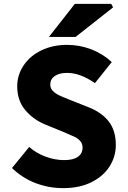

<svg xmlns="http://www.w3.org/2000/svg" viewBox="-20 -960 661 993"><path d="M42 -91 131 -200Q167 -168 215.5 -150Q264 -132 312 -132Q359 -132 383 -149Q407 -166 407 -197Q407 -217 395 -230.5Q383 -244 367.5 -251.5Q352 -259 307 -278L214 -316Q151 -342 110 -391.5Q69 -441 69 -513Q69 -572 102 -621.5Q135 -671 194 -699.5Q253 -728 327 -728Q391 -728 451.5 -705Q512 -682 558 -639L471 -530Q395 -583 327 -583Q287 -583 263.5 -567Q240 -551 240 -523Q240 -503 253.5 -489.5Q267 -476 286 -467Q305 -458 348 -441L439 -405Q507 -378 543 -331Q579 -284 579 -210Q579 -150 546.5 -99Q514 -48 452.5 -17.5Q391 13 307 13Q232 13 164 -13Q96 -39 42 -91ZM367 -940H555L565 -922L371 -769H233Z"/></svg>

Font: Nebula Sans Bold
Style: Regular
Weight: 700
Designer: Paul D. Hunt for Adobe (as Source Sans)
Foundry: Nebula Entertainment & Broadcasting LLC
Version: Version 1.010